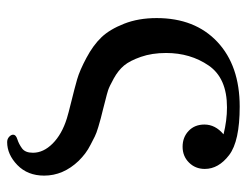

<svg xmlns="http://www.w3.org/2000/svg" viewBox="-98 -404 700 545"><g transform="rotate(90 252.5 -131.0)"><path d="M30.8 -225.1Q30.8 -334 98.4 -397.5Q166 -460.9 282.2 -460.9Q380.4 -460.9 419.7 -430.9Q459 -400.9 459 -361.8Q459 -335 440.9 -316.9Q422.9 -298.8 396 -298.8Q369.1 -298.8 351.1 -315.9Q333 -333 333 -360.8Q333 -391.6 360.8 -415Q321.8 -424.8 284.2 -424.8Q201.2 -424.8 165.5 -372.8Q129.9 -320.8 129.9 -252Q129.9 -211.9 140.9 -180.4Q151.9 -148.9 165.5 -132.6Q179.2 -116.2 202.1 -103.5Q225.1 -90.8 235.6 -87.4Q246.1 -84 266.1 -79.1Q269 -78.1 289.6 -73Q310.1 -67.9 315.9 -66.4Q321.8 -64.9 339.8 -59.6Q357.9 -54.2 366.9 -49.6Q376 -44.9 389.9 -37.8Q403.8 -30.8 414.8 -22.5Q425.8 -14.2 436 -3.9Q478 40 478 94.2Q478 141.1 448 170.2Q418 199.2 382.8 199.2Q374 199.2 367.9 193.6Q361.8 188 361.8 182.1Q361.8 174.3 375 170.2Q388.2 166 400.6 157Q413.1 147.9 413.1 126Q413.1 96.2 387 70.1Q360.8 43.9 315.9 29.8Q303.7 25.9 266.8 16.8Q230 7.8 204.6 0.5Q179.2 -6.8 143.6 -25.9Q107.9 -44.9 85.4 -68.4Q63 -91.8 46.9 -132.6Q30.8 -173.3 30.8 -225.1Z"/></g></svg>

Font: CMU Serif
Style: Bold
Weight: 700
Version: Version 0.7.0